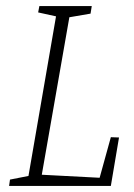

<svg xmlns="http://www.w3.org/2000/svg" viewBox="-20 -614 444 634"><path d="M373 -160 346 0H10L13 -21L74 -33L165 -560L106 -573L110 -594H283L279 -569L209 -557L118 -37L309 -27L346 -161Z"/></svg>

Font: Grenze ExtraLight
Style: Italic
Weight: 275
Italic angle: -10°
Designer: Renata Polastri
Foundry: Omnibus-Type
Version: Version 1.002; ttfautohint (v1.8)